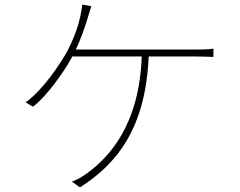

<svg xmlns="http://www.w3.org/2000/svg" viewBox="-20 -790 1040 833"><path d="M309 -575C333 -626 346 -667 358 -704L376 -763L337 -770C328 -696 307 -637 273 -570C240 -510 164 -397 91 -346L123 -327C179 -369 254 -471 294 -545H595C584 -244 451 -107 360 -40C339 -24 313 -9 292 -2L327 23C489 -80 612 -236 625 -545H823C846 -545 881 -544 906 -543V-579C881 -575 847 -575 823 -575Z"/></svg>

Font: SSpoqa Han Sans Neo Thin
Style: Regular
Weight: 100
Designer: [Spoqa Han Sans Neo] Dong-huui Kim  Younghwa Kang  Yujin Lee  [Noto Sans] Ryoko NISHIZUKA  (kana & ideographs); Paul D. 
Foundry: Spoqa (http://www.spoqa-han-sans.com)
Version: Version 1.000